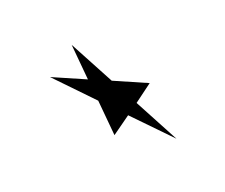

<svg xmlns="http://www.w3.org/2000/svg" viewBox="-84 -732 822 702"><g transform="rotate(-20 327.5 -381.0)"><path d="M263.7 -468.8 251 -607.9 343.8 -434.6 471.2 -378.9 401.4 -327.1 493.7 -154.3 356.9 -295.4 285.2 -244.1 272.5 -382.8 136.2 -524.4Z"/></g></svg>

Font: Vazirmatn FD
Style: Bold
Weight: 700
Designer: Saber Rastikerdar
Foundry: Saber Rastikerdar
Version: Version 33.001